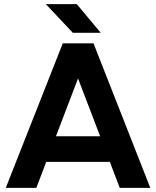

<svg xmlns="http://www.w3.org/2000/svg" viewBox="-20 -910 756 930"><path d="M512 -126H204L156 0H8L284 -700H433L708 0H560ZM465 -250 358 -530 251 -250ZM202 -890H352L468 -751H333Z"/></svg>

Font: Oak Sans
Style: Bold
Weight: 700
Designer: Erik Kennedy, Walven
Foundry: Erik Kennedy, Walven
Version: Version 1.000